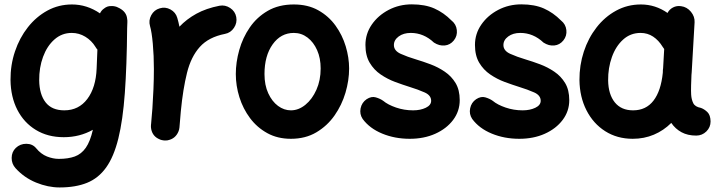

<svg xmlns="http://www.w3.org/2000/svg" viewBox="-20 -574 3268 873"><path d="M559.1 -472.7 558.1 -445.8Q556.6 -274.4 547.6 -150.9Q538.6 -27.3 518.1 55.7Q497.6 138.7 462.6 187.5Q427.7 236.3 375.7 257.3Q323.7 278.3 251 278.3Q198.2 278.3 144 256.1Q89.8 233.9 50.8 190.9Q32.7 170.9 33 143.8Q33.2 116.7 51.8 98.6Q71.8 79.6 99.9 79.8Q127.9 80.1 144 99.6Q166 126.5 193.6 137.5Q221.2 148.4 247.6 148.4Q290 148.4 320.1 137.5Q350.1 126.5 370.1 97.9Q390.1 69.3 402.3 16.1Q342.3 49.8 270 49.8Q197.3 49.8 143.1 16.8Q88.9 -16.1 58.8 -74.7Q28.8 -133.3 27.8 -210Q27.3 -278.3 48.1 -340.1Q68.8 -401.9 106.7 -450Q144.5 -498 195.6 -525.9Q246.6 -553.7 307.1 -553.7Q375.5 -553.7 434.6 -513.2Q440.9 -526.9 453.1 -535.2Q467.3 -546.9 484.9 -546.4Q491.2 -546.9 497.6 -545.9Q511.2 -543.9 523.4 -536.6Q555.2 -519.5 558.1 -488.8Q559.6 -481 559.1 -472.7ZM272.5 -72.3Q337.9 -72.3 377 -124Q416 -175.8 419.4 -262.7L422.9 -348.6Q417.5 -354.5 414.1 -360.8Q396.5 -389.6 367.9 -407Q339.4 -424.3 306.2 -424.3Q261.2 -424.3 227.5 -394.5Q193.8 -364.7 175.8 -315.7Q157.7 -266.6 158.2 -208.5Q159.2 -144.5 187.5 -108.4Q215.8 -72.3 272.5 -72.3Z M724.6 64.5Q715.8 63.5 707.5 60.5Q707.5 60.5 707 60.1Q706.5 60.1 706.1 59.6Q674.3 46.9 667.5 13.2Q665.5 3.4 666.5 -6.3Q666.5 -8.3 667 -10.3Q668.5 -27.8 669.9 -45.4Q671.4 -63 672.9 -80.6Q675.8 -122.1 677.7 -168.2Q679.7 -214.4 679.7 -259.8Q679.7 -321.3 674.8 -375.2Q669.9 -429.2 662.1 -455.6Q654.8 -481 667.7 -504.9Q680.7 -528.8 706.1 -536.1Q731.4 -543.9 755.1 -531Q778.8 -518.1 786.1 -492.7Q791.5 -474.6 795.9 -452.6Q828.1 -486.8 872.8 -511.5Q917.5 -536.1 978 -547.9Q1003.9 -552.7 1026.6 -537.6Q1049.3 -522.5 1054.2 -496.6Q1059.1 -470.2 1043.9 -447.5Q1028.8 -424.8 1002.9 -419.9Q928.7 -405.3 888.7 -360.8Q848.6 -316.4 830.3 -242.9Q812 -169.4 802.2 -68.4Q799.3 -28.8 795.9 6.3Q794.9 16.1 791 24.9Q777.3 56.6 744.1 63.5Q743.2 63.5 742.7 64Q742.7 64 742.2 64Q733.4 65.4 724.6 64.5Z M1315.9 -553.7Q1379.9 -553.7 1427 -527.3Q1474.1 -501 1505.4 -457.8Q1536.6 -414.6 1552 -363.3Q1567.4 -312 1567.4 -262.7Q1567.4 -208.5 1550.8 -152.3Q1534.2 -96.2 1501 -48.8Q1467.8 -1.5 1418.2 27.8Q1368.7 57.1 1302.7 57.1Q1242.2 57.1 1195.6 31.5Q1148.9 5.9 1116.9 -36.9Q1085 -79.6 1068.6 -131.8Q1052.2 -184.1 1052.2 -237.3Q1052.2 -291 1067.9 -346.7Q1083.5 -402.3 1115.7 -449.2Q1147.9 -496.1 1197.8 -524.9Q1247.6 -553.7 1315.9 -553.7ZM1315.9 -424.3Q1256.8 -424.3 1219.7 -372.3Q1182.6 -320.3 1182.6 -237.3Q1182.6 -187 1199.7 -149.9Q1216.8 -112.8 1244.1 -92.5Q1271.5 -72.3 1302.7 -72.3Q1337.4 -72.3 1368.4 -97.4Q1399.4 -122.6 1418.7 -165.8Q1438 -209 1438 -262.7Q1438 -309.6 1421.9 -345.9Q1405.8 -382.3 1378.2 -403.3Q1350.6 -424.3 1315.9 -424.3Z M2043.5 -390.1Q2026.9 -369.6 2002.2 -367.2Q1977.5 -364.7 1953.1 -380.4Q1906.7 -424.3 1847.7 -424.3Q1814.5 -424.3 1792.7 -408.2Q1771 -392.1 1771 -369.1Q1771 -343.3 1801.8 -329.3Q1832.5 -315.4 1872.1 -303.7Q1903.3 -294.4 1937.7 -281.5Q1972.2 -268.6 2002.4 -248Q2032.7 -227.5 2051.5 -196.3Q2070.3 -165 2070.3 -118.7Q2070.3 -68.4 2040.3 -28.6Q2010.3 11.2 1959 34.2Q1907.7 57.1 1843.3 57.1Q1774.9 57.1 1717.8 33.4Q1660.6 9.8 1628.9 -33.2Q1614.3 -55.2 1619.6 -81.5Q1625 -107.9 1647 -123Q1668.9 -137.2 1688.7 -131.3Q1708.5 -125.5 1722.2 -115.7Q1743.7 -97.7 1780.8 -85Q1817.9 -72.3 1858.4 -72.3Q1891.6 -72.3 1916 -84Q1940.4 -95.7 1940.4 -115.7Q1940.4 -140.6 1910.6 -153.8Q1880.9 -167 1842.8 -178.7Q1811.5 -188.5 1776.6 -201.4Q1741.7 -214.4 1710.9 -235.4Q1680.2 -256.3 1660.9 -288.8Q1641.6 -321.3 1641.6 -369.6Q1641.6 -420.4 1670.4 -462.2Q1699.2 -503.9 1747.3 -529.1Q1795.4 -554.2 1852.5 -554.2Q1912.6 -554.2 1955.1 -535.4Q1997.6 -516.6 2033.2 -480.5Q2054.2 -463.9 2057.1 -437.3Q2060.1 -410.6 2043.5 -390.1Z M2541.5 -390.1Q2524.9 -369.6 2500.2 -367.2Q2475.6 -364.7 2451.2 -380.4Q2404.8 -424.3 2345.7 -424.3Q2312.5 -424.3 2290.8 -408.2Q2269 -392.1 2269 -369.1Q2269 -343.3 2299.8 -329.3Q2330.6 -315.4 2370.1 -303.7Q2401.4 -294.4 2435.8 -281.5Q2470.2 -268.6 2500.5 -248Q2530.8 -227.5 2549.6 -196.3Q2568.4 -165 2568.4 -118.7Q2568.4 -68.4 2538.3 -28.6Q2508.3 11.2 2457 34.2Q2405.8 57.1 2341.3 57.1Q2272.9 57.1 2215.8 33.4Q2158.7 9.8 2127 -33.2Q2112.3 -55.2 2117.7 -81.5Q2123 -107.9 2145 -123Q2167 -137.2 2186.8 -131.3Q2206.5 -125.5 2220.2 -115.7Q2241.7 -97.7 2278.8 -85Q2315.9 -72.3 2356.4 -72.3Q2389.6 -72.3 2414.1 -84Q2438.5 -95.7 2438.5 -115.7Q2438.5 -140.6 2408.7 -153.8Q2378.9 -167 2340.8 -178.7Q2309.6 -188.5 2274.7 -201.4Q2239.7 -214.4 2209 -235.4Q2178.2 -256.3 2158.9 -288.8Q2139.6 -321.3 2139.6 -369.6Q2139.6 -420.4 2168.5 -462.2Q2197.3 -503.9 2245.4 -529.1Q2293.5 -554.2 2350.6 -554.2Q2410.6 -554.2 2453.1 -535.4Q2495.6 -516.6 2531.2 -480.5Q2552.2 -463.9 2555.2 -437.3Q2558.1 -410.6 2541.5 -390.1Z M3145.5 42.5Q3106.9 42.5 3078.9 27.3Q3050.8 12.2 3032.2 -15.1Q2997.6 19.5 2953.1 38.3Q2908.7 57.1 2856.9 57.1Q2786.1 57.1 2731.7 22.5Q2677.2 -12.2 2646.5 -72.8Q2615.7 -133.3 2614.7 -210Q2614.3 -277.3 2634.5 -339.1Q2654.8 -400.9 2692.4 -449.2Q2730 -497.6 2781.5 -525.6Q2833 -553.7 2894 -553.7Q2960 -553.7 3015.1 -515.1Q3023.4 -531.2 3040 -540Q3056.6 -548.8 3076.7 -545.9Q3103.5 -542.5 3121.6 -520.5Q3139.6 -498.5 3138.2 -472.7L3125 -244.6Q3124.5 -239.3 3124 -233.4Q3123 -212.4 3122.3 -185.5Q3121.6 -158.7 3122.6 -143.6Q3124 -121.6 3132.1 -105Q3140.1 -88.4 3166.5 -83.5Q3182.1 -78.1 3196.3 -64.5Q3210.4 -50.8 3210.9 -22Q3210.9 4.9 3191.7 23.7Q3172.4 42.5 3145.5 42.5ZM2858.4 -72.3Q2917.5 -72.3 2951.4 -116.5Q2985.4 -160.6 2993.7 -243.2Q2993.7 -250 2994.1 -255.9Q2994.1 -260.3 2995.1 -264.2L3000 -351.1Q2996.1 -355.5 2993.2 -360.8Q2975.1 -390.6 2949.7 -407.5Q2924.3 -424.3 2892.6 -424.3Q2846.7 -424.3 2813.2 -394Q2779.8 -363.8 2762.2 -314.5Q2744.6 -265.1 2745.1 -208.5Q2746.1 -145 2775.4 -108.6Q2804.7 -72.3 2858.4 -72.3Z"/></svg>

Font: Mikhak-DS2-FD Bold
Style: Regular
Weight: 700
Designer: Amin Abedi
Version: Version 3.4